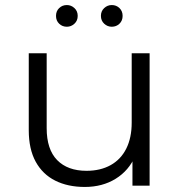

<svg xmlns="http://www.w3.org/2000/svg" viewBox="-20 -736 712 761"><path d="M316 5Q249 5 199 -20Q149 -45 121.5 -95Q94 -145 94 -220V-525H165V-228Q165 -144 206.5 -101.5Q248 -59 323 -59Q378 -59 418.5 -81.5Q459 -104 480.5 -147Q502 -190 502 -250V-525H573V0H505V-144L516 -118Q491 -60 438.5 -27.5Q386 5 316 5ZM423 -630Q406 -630 393 -642Q380 -654 380 -673Q380 -692 393 -704Q406 -716 423 -716Q441 -716 453.5 -704Q466 -692 466 -673Q466 -654 453.5 -642Q441 -630 423 -630ZM245 -630Q227 -630 214.5 -642Q202 -654 202 -673Q202 -692 214.5 -704Q227 -716 245 -716Q262 -716 275 -704Q288 -692 288 -673Q288 -654 275 -642Q262 -630 245 -630Z"/></svg>

Font: Montserrat Thin
Style: Regular
Weight: 400
Version: Version 9.000